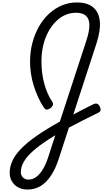

<svg xmlns="http://www.w3.org/2000/svg" viewBox="-20 -1031 874 1566"><path d="M205 515Q162 515 129 497.5Q96 480 77.5 449Q59 418 59 378Q59 329 81 281Q103 233 151 183Q199 133 277.5 78Q356 23 468 -39L683 -695Q710 -777 709 -828Q708 -879 680.5 -903Q653 -927 600 -927Q553 -927 510.5 -908Q468 -889 433 -853Q398 -817 372 -768Q346 -719 332 -658Q318 -597 318 -529Q318 -484 323.5 -439Q329 -394 340.5 -351Q352 -308 368.5 -270Q385 -232 406 -201Q417 -185 410.5 -171.5Q404 -158 392 -149Q372 -136 360.5 -137Q349 -138 338 -153Q311 -194 290.5 -239Q270 -284 255 -332.5Q240 -381 232.5 -430.5Q225 -480 225 -526Q225 -609 244.5 -682.5Q264 -756 298.5 -816Q333 -876 380.5 -919.5Q428 -963 485 -987Q542 -1011 605 -1011Q691 -1011 738.5 -972.5Q786 -934 794 -859.5Q802 -785 766 -674L578 -97Q617 -118 659 -139.5Q701 -161 746 -183Q761 -189 773 -184.5Q785 -180 794 -162Q802 -145 800 -132Q798 -119 784 -113Q715 -79 654.5 -48.5Q594 -18 542 10L460 262Q433 346 395 402.5Q357 459 310 487Q263 515 205 515ZM212 434Q246 434 276 412Q306 390 331.5 346.5Q357 303 377 239L431 72Q330 133 268 184.5Q206 236 178 282Q150 328 150 372Q150 402 168.5 418Q187 434 212 434Z"/></svg>

Font: Playwrite CA
Style: Regular
Weight: 400
Designer: Veronika Burian, José Scaglione
Foundry: TypeTogether
Version: Version 1.002